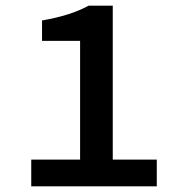

<svg xmlns="http://www.w3.org/2000/svg" viewBox="-20 -656 640 676"><path d="M90 0V-94H262V-512H128V-584Q228 -601 292 -636H377V-94H532V0Z"/></svg>

Font: TypoPRO Source Code Pro
Style: Regular
Weight: 600
Monospace: yes
Designer: Paul D. Hunt, Teo Tuominen
Foundry: Adobe Systems Incorporated
Version: Version 2.010;PS 1.0;hotconv 1.0.84;makeotf.lib2.5.63406